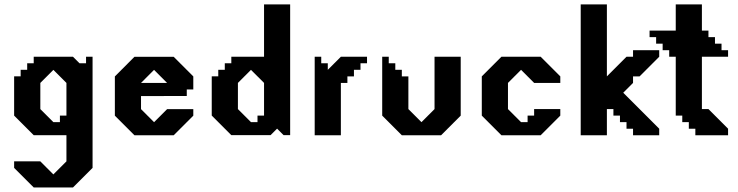

<svg xmlns="http://www.w3.org/2000/svg" viewBox="-20 -603 3289 856"><path d="M363.6 -350V-320.9H334.5L305.3 -350H130.3V-320.9H101.2V-291.8H72.1V-262.6H43V-87.6L130.3 -0.3H276.2V116.4L217.9 174.6L159.7 116.4H43V145.5L130.4 232.8H305.4L392.7 145.5V-350ZM276.2 -87.5H247.1V-58.4H218L159.8 -116.6V-233.3L218 -291.5L276.2 -233.3Z M812.7 -175V-204.1H841.8V-262.3L754.4 -349.7H579.4L492.1 -262.3V-87.3L579.4 0H754.4L841.8 -87.3V-116.5H725.1L666.9 -58.2L608.7 -116.5V-174.7ZM666.8 -291.5 725 -233.2H608.6Z M1157.2 -583.5V-350.1H1011.3V-321H982.2V-291.9H953.1V-262.8H924V-87.8L1011.3 -0.4H1186.3L1215.4 -29.5L1244.5 -0.4H1273.6V-583.5ZM1157.2 -87.6H1128V-58.5H1098.9L1040.7 -116.7V-233.4L1098.9 -291.6L1157.2 -233.4Z M1499.7 -350 1441.4 -291.7V-320.9H1412.2V-350H1383V0H1499.7V-233.4H1528.8V-262.5H1558V-291.7H1587.2V-320.9H1616.3V-350Z M1917.3 -350V-116.7L1859 -58.4L1800.7 -116.7V-262.5H1771.5V-291.7H1742.4V-320.9H1713.2V-350H1684V-87.5L1771.5 0H1946.5L2034 -87.5V-350Z M2303 -291.7 2361.3 -233.4H2478V-262.5L2390.5 -350H2215.5L2128 -262.5V-87.5L2215.5 0H2390.5L2478 -87.5V-116.7H2361.3V-87.5H2332.2V-58.4H2303L2244.7 -116.7V-233.4Z M2802.3 -233.4V-262.5H2831.5L2919 -350V-379.2H2802.3V-350H2773.2L2685.7 -262.5V-583.3H2569V0H2685.7V-116.7H2714.8V-87.5H2744V-58.4H2773.2V-29.2H2802.3V0H2919V-29.2L2758.6 -189.6L2773.2 -204.2Z M3226 -350V-379.2H3196.8V-408.3H3167.6V-437.5H3138.5V-466.7H3109.3V-583.3H2992.7V-466.7H2876V-437.5H2905.2V-408.3H2934.3V-379.2H2963.5V-350H2992.7V-87.5H3021.8V-58.4H3051V-29.2H3080.1V0H3226V-29.2L3138.5 -116.7H3109.3V-350Z"/></svg>

Font: Stepalange Short
Style: Regular
Weight: 400
Designer: Szymon Furjan
Version: Version 1.001;Fontself Maker 3.5.8